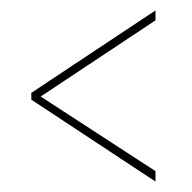

<svg xmlns="http://www.w3.org/2000/svg" viewBox="-20 -511 368 368"><path d="M278 -163 40 -320V-333L278 -491V-472L58 -326L278 -183Z"/></svg>

Font: Alumni Sans Pinstripe
Style: Regular
Weight: 400
Designer: Robert E. Leuschke
Foundry: Robert E. Leuschke
Version: Version 1.010; ttfautohint (v1.8.4.7-5d5b)